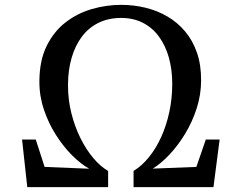

<svg xmlns="http://www.w3.org/2000/svg" viewBox="-20 -772 996 792"><path d="M92.5 0 71 -196.5H127.5L164 -83.5L348 -76Q314.5 -94.5 278.2 -130.5Q242 -166.5 211 -215Q180 -263.5 161 -320.2Q142 -377 142.5 -437.5Q143 -522.5 172.5 -582.5Q202 -642.5 250.8 -680Q299.5 -717.5 359.2 -734.8Q419 -752 479.5 -752Q531.5 -752 580 -740.2Q628.5 -728.5 670.5 -704Q712.5 -679.5 743.8 -642.2Q775 -605 792.5 -554.5Q810 -504 809.5 -440Q809.5 -381.5 791.5 -325.5Q773.5 -269.5 744 -220.8Q714.5 -172 679.5 -134.8Q644.5 -97.5 610 -76.5L790 -83.5L829 -196.5H886L860.5 0H531V-67Q565 -87.5 594.2 -123.5Q623.5 -159.5 645 -207Q666.5 -254.5 678.5 -310.2Q690.5 -366 690.5 -426Q690.5 -485 676.5 -534.8Q662.5 -584.5 635.5 -621.2Q608.5 -658 569.2 -678Q530 -698 479.5 -698Q428 -698 387.2 -678.2Q346.5 -658.5 318.5 -621.8Q290.5 -585 275.5 -533.8Q260.5 -482.5 260.5 -419.5Q260.5 -360.5 274.5 -304.8Q288.5 -249 312.2 -201.5Q336 -154 365.5 -119.2Q395 -84.5 426 -67V0Z"/></svg>

Font: Merriweather 36pt SemiBold
Style: Regular
Weight: 600
Version: Version 2.100